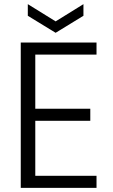

<svg xmlns="http://www.w3.org/2000/svg" viewBox="-20 -905 543 925"><path d="M382 -829 248 -747 114 -829V-885L248 -802L382 -885ZM150 -642V-381H415V-323H150V-58H445V0H80V-700H445V-642Z"/></svg>

Font: Fz Poppins Light
Style: Regular
Weight: 300
Designer: Ninad Kale (Devanagari), Jonny Pinhorn (Latin)
Foundry: Indian Type Foundry
Version: Vit hóa bi Vntype.Com & FontZin.Com